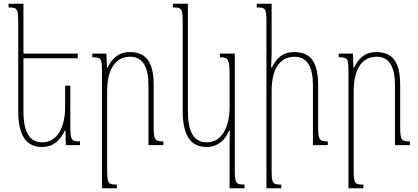

<svg xmlns="http://www.w3.org/2000/svg" viewBox="-20 -780 2249 1032"><path d="M358 -319H330V-203C330 -104 292 -15 208 -15C138 -15 106 -70 106 -183V-467H398V-492H106V-760H26V-740C70 -740 78 -735 78 -667V-184C78 -44 126 10 206 10C267 10 304 -26 328 -77H332L334 0H410V-20C365 -20 358 -25 358 -101Z M858 -20C815 -20 806 -26 806 -96V-321C806 -444 768 -500 677 -500C614 -500 582 -464 557 -415H555L552 -492H476V-472C523 -472 528 -467 528 -397V232H608V212C564 212 556 209 556 136V-289C556 -423 611 -475 679 -475C751 -475 778 -415 778 -322V0H858Z M1214 232H1294V212C1249 212 1242 207 1242 131V-492H1162V-472C1203 -472 1214 -468 1214 -382V-203C1214 -104 1176 -15 1092 -15C1022 -15 990 -70 990 -183V-760H910V-740C954 -740 962 -735 962 -667V-184C962 -44 1010 10 1090 10C1151 10 1188 -26 1212 -77H1216C1215 -55 1214 -26 1214 -4Z M1742 -20C1699 -20 1690 -26 1690 -96V-321C1690 -444 1652 -500 1561 -500C1498 -500 1466 -466 1441 -417H1437C1438 -444 1440 -470 1440 -497V-760H1360V-740C1407 -740 1412 -735 1412 -665V232H1492V212C1448 212 1440 209 1440 136V-291C1440 -425 1495 -475 1563 -475C1635 -475 1662 -415 1662 -322V0H1742Z M2183 -20C2140 -20 2131 -26 2131 -96V-321C2131 -444 2093 -500 2002 -500C1939 -500 1907 -464 1882 -415H1880L1877 -492H1801V-472C1848 -472 1853 -467 1853 -397V232H1933V212C1889 212 1881 209 1881 136V-289C1881 -423 1936 -475 2004 -475C2076 -475 2103 -415 2103 -322V0H2183Z"/></svg>

Font: Noto Serif Armenian ExtraCondensed Thin
Style: Regular
Weight: 100
Width: 2
Designer: Monotype Design Team
Foundry: Monotype Imaging Inc.
Version: Version 2.008